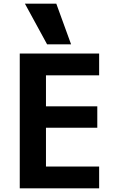

<svg xmlns="http://www.w3.org/2000/svg" viewBox="-20 -1020 640 1040"><path d="M87 0V-730H517V-612H229V-444H507V-328H229V-118H517V0ZM235 -780 115 -1000H285L365 -780Z"/></svg>

Font: M PLUS Code Latin Expanded
Style: Bold
Weight: 700
Width: 7
Designer: Coji Morishita
Foundry: UNDERFOREST DESIGN
Version: Version 1.002; ttfautohint (v1.8.3)